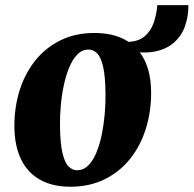

<svg xmlns="http://www.w3.org/2000/svg" viewBox="-20 -694 734 728"><path d="M337.5 -569Q406 -569 453.8 -543.5Q501.5 -518 527 -468Q552.5 -418 553 -345Q553.5 -271.5 533.2 -206.5Q513 -141.5 473.5 -92Q434 -42.5 376.8 -14.2Q319.5 14 246.5 14Q180 14 132.8 -12Q85.5 -38 60.5 -88.5Q35.5 -139 34.5 -212Q34 -286 54.2 -350.8Q74.5 -415.5 113.8 -464.5Q153 -513.5 209.5 -541.2Q266 -569 337.5 -569ZM316 -506Q291.5 -506 273.5 -487.8Q255.5 -469.5 242.8 -439Q230 -408.5 222 -371Q214 -333.5 210.5 -294Q207 -254.5 207.5 -219Q208 -151 216.8 -114Q225.5 -77 240 -62.8Q254.5 -48.5 272 -48.5Q296.5 -48.5 314.5 -66.5Q332.5 -84.5 345.2 -115Q358 -145.5 365.8 -183.2Q373.5 -221 377 -260.8Q380.5 -300.5 380 -337Q379.5 -405.5 370.8 -442Q362 -478.5 347.8 -492.2Q333.5 -506 316 -506ZM576.5 -674.5H694.5Q694.5 -630 680.8 -593Q667 -556 638.5 -531.5Q610 -507 566.2 -498.5Q522.5 -490 463 -502L458 -535Q503.5 -535 528.2 -556.2Q553 -577.5 563.5 -609.8Q574 -642 576.5 -674.5Z"/></svg>

Font: Merriweather Light 18pt Black
Style: Italic
Weight: 900
Italic angle: -7.8°
Version: Version 2.101